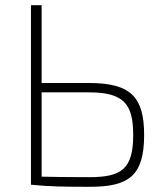

<svg xmlns="http://www.w3.org/2000/svg" viewBox="-20 -710 629 738"><path d="M322 -391H140V-690H99V0C172 7 218 8 325 8C475 8 534 -34 534 -191C534 -336 484 -391 322 -391ZM322 -29C242 -29 178 -30 140 -31V-355H322C455 -355 492 -311 492 -191C492 -59 446 -29 322 -29Z"/></svg>

Font: Exo 2 Extra Light
Style: Regular
Weight: 250
Designer: Natanael Gama
Version: Version 1.001;PS 001.001;hotconv 1.0.88;makeotf.lib2.5.64775